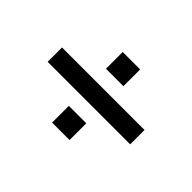

<svg xmlns="http://www.w3.org/2000/svg" viewBox="-74 -702 642 642"><g transform="rotate(45 247.0 -381.0)"><path d="M51.9 -347.5V-415.4H442.1V-347.5ZM206.1 -469V-548.2H288.5V-469ZM206.1 -214.3V-293.5H288.5V-214.3Z"/></g></svg>

Font: Big Shoulders Stencil Text SC Thin
Style: Regular
Weight: 100
Designer: Patric King
Foundry: XO Type Co
Version: Version 2.001